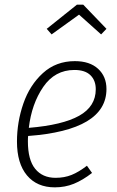

<svg xmlns="http://www.w3.org/2000/svg" viewBox="-20 -795 505 826"><path d="M101 -210Q100 -202 100 -187Q100 -107 131.5 -68.5Q163 -30 219 -30Q257 -30 288 -42.5Q319 -55 354 -82L376 -51Q336 -20 298 -4.5Q260 11 216 11Q139 11 96 -40.5Q53 -92 53 -186Q53 -270 80.5 -349.5Q108 -429 164.5 -480.5Q221 -532 302 -532Q366 -532 402 -499Q438 -466 438 -412Q438 -235 101 -210ZM104 -245Q249 -257 320.5 -297Q392 -337 392 -411Q392 -449 369 -471.5Q346 -494 300 -494Q216 -494 166 -421Q116 -348 104 -245ZM202 -647 181 -671 311 -775H338L438 -671L415 -647L320 -732Z"/></svg>

Font: Fira Sans Condensed ExtraLight
Style: Italic
Weight: 275
Width: 3
Italic angle: -8°
Designer: Carrois Corporate & Edenspiekermann AG
Foundry: Carrois Corporate GbR & Edenspiekermann AG
Version: Version 4.203